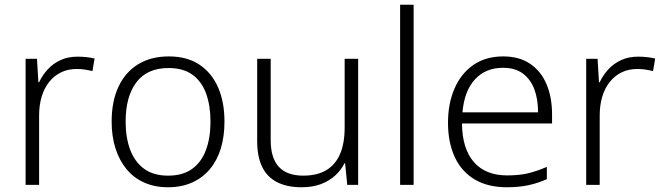

<svg xmlns="http://www.w3.org/2000/svg" viewBox="-20 -780 2799 810"><path d="M307 -541Q326 -541 344.5 -539Q363 -537 379 -533L370 -480Q354 -484 338 -486.5Q322 -489 304 -489Q267 -489 238 -475Q209 -461 188 -435Q167 -409 156 -373Q145 -337 145 -292V0H88V-532H136L142 -433H145Q159 -463 181.5 -487.5Q204 -512 235.5 -526.5Q267 -541 307 -541Z M927 -267Q927 -204 911.5 -153.5Q896 -103 865.5 -66.5Q835 -30 790.5 -10Q746 10 688 10Q633 10 589 -9.5Q545 -29 514.5 -65.5Q484 -102 467.5 -153Q451 -204 451 -267Q451 -353 480 -414.5Q509 -476 563 -509Q617 -542 692 -542Q769 -542 821 -507.5Q873 -473 900 -411.5Q927 -350 927 -267ZM510 -267Q510 -199 529.5 -147.5Q549 -96 588.5 -67.5Q628 -39 689 -39Q751 -39 790.5 -67.5Q830 -96 849 -147.5Q868 -199 868 -267Q868 -333 850 -384Q832 -435 793 -464Q754 -493 691 -493Q601 -493 555.5 -433Q510 -373 510 -267Z M1491 -532V0H1445L1436 -91H1433Q1419 -62 1393.5 -39Q1368 -16 1333 -3Q1298 10 1252 10Q1191 10 1149 -11.5Q1107 -33 1086 -76Q1065 -119 1065 -184V-532H1122V-189Q1122 -113 1156.5 -76Q1191 -39 1259 -39Q1318 -39 1356.5 -62Q1395 -85 1414.5 -130Q1434 -175 1434 -242V-532Z M1725 0H1668V-760H1725Z M2103 -542Q2171 -542 2217 -510.5Q2263 -479 2286 -424Q2309 -369 2309 -298V-259H1929Q1930 -153 1979 -96.5Q2028 -40 2120 -40Q2169 -40 2206 -48.5Q2243 -57 2287 -76V-24Q2248 -7 2208.5 1.5Q2169 10 2118 10Q2038 10 1982.5 -23Q1927 -56 1898.5 -117.5Q1870 -179 1870 -262Q1870 -343 1897.5 -406.5Q1925 -470 1977 -506Q2029 -542 2103 -542ZM2102 -494Q2029 -494 1984 -445.5Q1939 -397 1931 -306H2250Q2250 -362 2234 -404Q2218 -446 2185.5 -470Q2153 -494 2102 -494Z M2672 -541Q2691 -541 2709.5 -539Q2728 -537 2744 -533L2735 -480Q2719 -484 2703 -486.5Q2687 -489 2669 -489Q2632 -489 2603 -475Q2574 -461 2553 -435Q2532 -409 2521 -373Q2510 -337 2510 -292V0H2453V-532H2501L2507 -433H2510Q2524 -463 2546.5 -487.5Q2569 -512 2600.5 -526.5Q2632 -541 2672 -541Z"/></svg>

Font: Noto Sans Armenian Light
Style: Regular
Weight: 300
Designer: Monotype Design Team
Foundry: Monotype Imaging Inc.
Version: Version 2.007